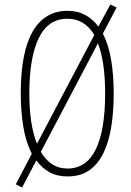

<svg xmlns="http://www.w3.org/2000/svg" viewBox="-20 -772 580 851"><path d="M484 -358Q484 -282 474 -215.5Q464 -149 440.5 -98Q417 -47 377.5 -18.5Q338 10 279 10Q233 10 199 -9Q165 -28 141 -61L78 59L50 45L121 -91Q94 -143 83 -212.5Q72 -282 72 -358Q72 -541 125 -632.5Q178 -724 279 -724Q324 -724 358 -705.5Q392 -687 416 -654L469 -752L497 -739L436 -623Q461 -575 472.5 -507Q484 -439 484 -358ZM110 -358Q110 -218 144 -135L398 -617Q355 -689 279 -689Q193 -689 151.5 -602.5Q110 -516 110 -358ZM446 -358Q446 -498 414 -580L161 -99Q204 -25 279 -25Q363 -25 404.5 -110Q446 -195 446 -358Z"/></svg>

Font: Noto Sans Gujarati ExtraCondensed ExtraLight
Style: Regular
Weight: 200
Width: 2
Designer: Jelle Bosma - Monotype Design Team, Universal Thirst
Foundry: Monotype Imaging Inc.
Version: Version 2.106; ttfautohint (v1.8.4.7-5d5b)